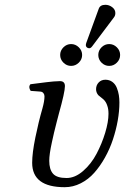

<svg xmlns="http://www.w3.org/2000/svg" viewBox="-20 -777 525 807"><path d="M481.9 -346.2Q481.9 -310.5 474.9 -270.5Q467.8 -230.5 454.6 -190.7Q441.4 -150.9 421.1 -114.7Q400.9 -78.6 376.2 -50.8Q351.6 -22.9 319.3 -6.6Q287.1 9.8 252 9.8Q115.2 9.8 115.2 -92.8Q115.2 -133.8 128.7 -199.5Q142.1 -265.1 158.2 -320.8Q167 -352.1 167 -372.1Q167 -379.9 162.4 -385.7Q157.7 -391.6 148.9 -392.1Q142.6 -392.6 128.9 -393.6Q115.2 -394.5 108.9 -395Q98.1 -411.6 107.9 -422.9Q118.7 -424.3 141.4 -427.2Q164.1 -430.2 176.3 -431.6Q188.5 -433.1 204.6 -434.6Q220.7 -436 231.9 -436Q252.9 -436 252.9 -415Q252.9 -390.1 227.1 -297.9Q226.1 -293.9 218.5 -264.9Q210.9 -235.8 207.3 -220Q203.6 -204.1 198 -178.5Q192.4 -152.8 189.7 -133.8Q187 -114.7 187 -101.1Q187 -64.9 202.9 -46.9Q218.8 -28.8 259.8 -28.8Q295.4 -28.8 329.3 -58.3Q363.3 -87.9 385.7 -130.4Q408.2 -172.9 422.1 -218.8Q436 -264.6 436 -298.8Q436 -318.8 431.2 -332Q425.8 -349.6 414.1 -359.9Q410.6 -363.3 403.3 -368.7Q396 -374 393.1 -377Q383.8 -388.2 383.8 -401.9Q383.8 -418.9 394.8 -430.4Q405.8 -441.9 422.9 -441.9Q439.9 -441.9 452.4 -432.6Q464.8 -423.3 470.9 -408Q477.1 -392.6 479.5 -377.4Q481.9 -362.3 481.9 -346.2ZM246.6 -513.7Q232.9 -527.3 232.9 -545.9Q232.9 -564.5 246.6 -578.1Q260.3 -591.8 278.8 -591.8Q297.4 -591.8 311.3 -578.1Q325.2 -564.5 325.2 -545.9Q325.2 -527.3 311.3 -513.7Q297.4 -500 278.8 -500Q260.3 -500 246.6 -513.7ZM406.7 -513.7Q393.1 -527.3 393.1 -545.9Q393.1 -564.5 406.7 -578.1Q420.4 -591.8 439 -591.8Q457.5 -591.8 471.2 -578.1Q484.9 -564.5 484.9 -545.9Q484.9 -527.3 471.2 -513.7Q457.5 -500 439 -500Q420.4 -500 406.7 -513.7ZM422.9 -756.8Q438.5 -756.8 451.7 -746.8Q464.8 -736.8 464.8 -722.2Q464.8 -711.4 459 -704.1L367.2 -582Q361.3 -574.2 355 -574.2Q349.1 -574.2 345 -577.9Q340.8 -581.5 340.8 -586.9Q340.8 -591.3 342.8 -597.2L395 -740.2Q400.9 -756.8 422.9 -756.8Z"/></svg>

Font: Common Serif
Style: Italic
Weight: 400
Italic angle: -12°
Designer: Philipp H. Poll, Khaled Hosny
Foundry: Stefan Peev, Context Ltd.
Version: Version 1.026